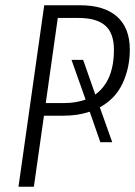

<svg xmlns="http://www.w3.org/2000/svg" viewBox="-20 -705 510 725"><path d="M470.2 -517.1Q470.2 -449.2 443.1 -390.6Q416 -332 356.9 -299.8L403.8 -168H358.9L318.8 -283.2Q274.4 -268.1 219.2 -268.1H146L107.9 0H49.8L147 -685.1H283.2Q373.5 -685.1 421.9 -642.3Q470.2 -599.6 470.2 -517.1ZM224.1 -315.9Q266.1 -315.9 303.2 -329.1L250 -479H293.9L339.8 -348.1Q410.2 -398.9 410.2 -517.1Q410.2 -580.1 377.2 -608.6Q344.2 -637.2 276.9 -637.2H198.2L152.8 -315.9Z"/></svg>

Font: Fira Sans Compressed Light
Style: Italic
Weight: 300
Width: 3
Italic angle: -8°
Designer: Carrois Corporate & Edenspiekermann AG
Foundry: Carrois Corporate GbR & Edenspiekermann AG
Version: Version 4.203;PS 004.203;hotconv 1.0.88;makeotf.lib2.5.64775